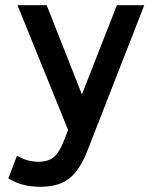

<svg xmlns="http://www.w3.org/2000/svg" viewBox="-20 -494 620 736"><path d="M134 222Q63 222 12 190L45 103Q84 126 127 126Q165 126 186.5 108Q208 90 226 43L241 4L47 -474H159L294 -132L428 -474H533L315 84Q285 160 244.5 191Q204 222 134 222Z"/></svg>

Font: Sometype Mono SemiBold
Style: Regular
Weight: 600
Designer: Ryoichi Tsunekawa
Foundry: Dharma Type
Version: Version 1.001